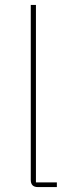

<svg xmlns="http://www.w3.org/2000/svg" viewBox="-20 -760 291 780"><path d="M134 0Q105 0 105 -29V-740H126V-19H211V0H134Z"/></svg>

Font: IBM Plex Sans KR Thin
Style: Regular
Weight: 100
Designer: Mike Abbink; Paul van der Laan; Pieter van Rosmalen; Wujin Sim; Chorong Kim; Dohee Lee;
Foundry: Sandoll Inc.
Version: Version 1.001